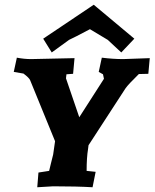

<svg xmlns="http://www.w3.org/2000/svg" viewBox="-20 -785 651 809"><path d="M605 -474 565 -473Q520 -429 509 -413L353 -173L351 -157Q345 -121 345 -65L383 -61L370 4Q303 0 204 0L137 4L142 -58L187 -65Q187 -67 194.5 -96Q202 -125 204 -134L212 -190L107 -447Q103 -457 79 -475L38 -482L51 -542Q82 -536 111 -536L294 -540L288 -474L260 -472L258 -455L314 -291L418 -453L414 -472L396 -482L409 -542Q457 -536 499 -536L611 -540ZM375 -765 546 -622 491 -564 434 -617 359 -662Q291 -626 271 -617L198 -564L162 -622Z"/></svg>

Font: Andada SC
Style: Bold Italic
Weight: 700
Italic angle: -8.29999°
Designer: Carolina Giovagnoli
Foundry: Carolina Giovagnoli
Version: Version 1.003